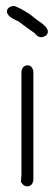

<svg xmlns="http://www.w3.org/2000/svg" viewBox="-20 -665 186 660"><path d="M75.2 -440.4Q90.8 -440.4 94.7 -418.9V-45.9Q91.3 -24.4 73.2 -24.4Q60.1 -24.4 51.8 -40L53.7 -63.5V-418.9Q57.1 -440.4 75.2 -440.4ZM25.4 -644.5Q38.6 -644.5 84 -615.2Q101.6 -599.6 125 -584Q144.5 -568.8 144.5 -556.6Q144.5 -541 123 -537.1H121.1Q109.9 -537.1 99.6 -550.8Q78.1 -565.4 43 -591.8Q3.9 -607.9 3.9 -625Q3.9 -640.6 25.4 -644.5Z"/></svg>

Font: CEF Fonts CJK
Style: Regular
Weight: 400
Designer: PartyBoss (派对大魔王)
Version: Release 2.25